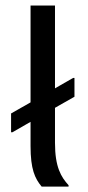

<svg xmlns="http://www.w3.org/2000/svg" viewBox="-20 -687 323 707"><path d="M25.8 -200 92.5 -238.3V-149.2C92.5 -64.2 108.3 -30 133.3 0H232.5V-5C205 -35 182.5 -71.7 182.5 -160.8V-290L254.2 -330.8V-400H249.2L182.5 -361.7V-666.7H92.5V-310L20.8 -269.2V-200Z"/></svg>

Font: Familjen Grotesk
Style: Regular
Weight: 400
Designer: Anders Wikstroem, Jonas Baeckman, Matilda Gysing, Kristian Moeller
Foundry: Familjen STHLM AB
Version: Version 2.000